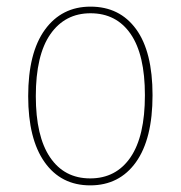

<svg xmlns="http://www.w3.org/2000/svg" viewBox="-20 -549 545 579"><path d="M440 -262Q440 -130 390 -60Q340 10 252 10Q164 10 114.5 -60Q65 -130 65 -259Q65 -390 115.5 -459.5Q166 -529 253 -529Q341 -529 390.5 -461Q440 -393 440 -262ZM88 -259Q88 -138 131 -74.5Q174 -11 252 -11Q330 -11 373.5 -74.5Q417 -138 417 -262Q417 -384 374 -446.5Q331 -509 253 -509Q176 -509 132 -446Q88 -383 88 -259Z"/></svg>

Font: Fira Sans Condensed Thin
Style: Regular
Weight: 250
Width: 3
Designer: Carrois Corporate & Edenspiekermann AG
Foundry: Carrois Corporate GbR & Edenspiekermann AG
Version: Version 4.203